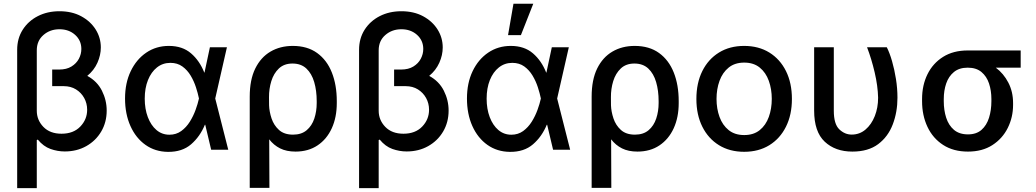

<svg xmlns="http://www.w3.org/2000/svg" viewBox="-20 -797 5513 1022"><path d="M296.5 -737.2Q362.6 -737.2 412.1 -710.6Q461.6 -683.9 489.2 -640.1Q516.7 -596.2 516.7 -544.4Q516.7 -503.6 498.6 -463.1Q480.5 -422.6 444.6 -393.1Q497.2 -364.7 522.5 -314.3Q547.9 -263.8 547.9 -208.5Q547.9 -146.3 518.8 -96.9Q489.7 -47.6 439.3 -19.2Q388.8 9.2 324.6 9.2Q286.2 9.2 248.8 -4.1Q211.3 -17.4 181.1 -54L175.8 -51.5V204.5H71.4V-532Q71.4 -592.3 100.9 -638.7Q130.3 -685 181.3 -711.1Q232.2 -737.2 296.5 -737.2ZM257.8 -420.5V-426.8H294.7Q334.2 -426.8 360.4 -443Q386.7 -459.2 399.9 -484.2Q413 -509.2 413 -536.2Q413 -581.7 379.8 -611.5Q346.6 -641.3 296.5 -641.3Q246.4 -641.3 211.1 -610.6Q175.8 -579.9 175.8 -529.1V-207.7Q175.8 -158 210.9 -121.6Q246.1 -85.2 307.5 -85.2Q370.7 -85.2 407.3 -123.2Q443.9 -161.2 443.9 -212.7Q443.9 -246.8 428.1 -275.4Q412.3 -304 384.4 -321.2Q356.5 -338.4 319.6 -338.4H257.8Z M874.3 11.4Q806.1 10.7 754.6 -25.7Q703.1 -62.1 674.4 -126.1Q645.6 -190 645.6 -272.7Q645.6 -355.1 675.8 -418.1Q706 -481.2 758.7 -516.9Q811.4 -552.6 878.9 -552.6Q951 -552.6 996.8 -513.1Q1042.6 -473.7 1067.5 -410.5H1068.5L1097.3 -545.5H1187.9L1125.7 -272.7L1195 0H1104L1072.4 -133.2H1070.7Q1044.7 -70 997.2 -28.9Q949.6 12.1 874.3 11.4ZM1039.1 -272.7 1038.7 -274.1Q1033.4 -300.4 1022.9 -332.7Q1012.4 -365.1 994.9 -394.5Q977.3 -424 950.8 -443.2Q924.4 -462.4 887.1 -462.4Q846.2 -462.4 815.5 -438Q784.8 -413.7 767.6 -370.7Q750.4 -327.8 750.4 -272Q750.4 -217 766.9 -173.5Q783.4 -130 812.9 -104.9Q842.3 -79.9 881.7 -79.9Q917.6 -79.9 944.6 -99.4Q971.6 -119 990.4 -149.1Q1009.2 -179.3 1021.1 -212.2Q1033 -245 1038.7 -271.3Z M1309.3 203.1V-282.7Q1309.3 -372.5 1338.8 -432.4Q1368.3 -492.2 1419.9 -522.4Q1471.6 -552.6 1538.4 -552.6Q1616.1 -552.6 1668.1 -514.9Q1720.2 -477.3 1746.4 -411Q1772.7 -344.8 1772.7 -258.5V-248.6Q1772.7 -172.6 1746.1 -114.3Q1719.5 -56.1 1670.3 -23.1Q1621.1 9.9 1552.9 9.9Q1505 9.9 1471.1 -7.1Q1437.1 -24.1 1413 -55.4L1414.1 203.1ZM1412.3 -236.5Q1413.4 -203.1 1425.4 -166.7Q1437.5 -130.3 1465 -105.3Q1492.5 -80.3 1539.8 -80.3Q1584.5 -80.3 1612.4 -103.9Q1640.3 -127.5 1653.1 -166Q1665.8 -204.5 1665.8 -248.6V-258.5Q1665.8 -314.6 1652.5 -360.1Q1639.2 -405.5 1610.8 -432.2Q1582.4 -458.8 1536.9 -458.8Q1492.2 -458.8 1464.5 -432.5Q1436.8 -406.2 1424.2 -365.1Q1411.6 -323.9 1411.9 -279.1Z M2116.5 -737.2Q2182.5 -737.2 2232.1 -710.6Q2281.6 -683.9 2309.1 -640.1Q2336.6 -596.2 2336.6 -544.4Q2336.6 -503.6 2318.5 -463.1Q2300.4 -422.6 2264.6 -393.1Q2317.1 -364.7 2342.5 -314.3Q2367.9 -263.8 2367.9 -208.5Q2367.9 -146.3 2338.8 -96.9Q2309.7 -47.6 2259.2 -19.2Q2208.8 9.2 2144.5 9.2Q2106.2 9.2 2068.7 -4.1Q2031.2 -17.4 2001.1 -54L1995.7 -51.5V204.5H1891.3V-532Q1891.3 -592.3 1920.8 -638.7Q1950.3 -685 2001.2 -711.1Q2052.2 -737.2 2116.5 -737.2ZM2077.8 -420.5V-426.8H2114.7Q2154.1 -426.8 2180.4 -443Q2206.7 -459.2 2219.8 -484.2Q2233 -509.2 2233 -536.2Q2233 -581.7 2199.8 -611.5Q2166.5 -641.3 2116.5 -641.3Q2066.4 -641.3 2031.1 -610.6Q1995.7 -579.9 1995.7 -529.1V-207.7Q1995.7 -158 2030.9 -121.6Q2066.1 -85.2 2127.5 -85.2Q2190.7 -85.2 2227.3 -123.2Q2263.8 -161.2 2263.8 -212.7Q2263.8 -246.8 2248 -275.4Q2232.2 -304 2204.4 -321.2Q2176.5 -338.4 2139.6 -338.4H2077.8Z M2694.2 11.4Q2626.1 10.7 2574.6 -25.7Q2523.1 -62.1 2494.3 -126.1Q2465.6 -190 2465.6 -272.7Q2465.6 -355.1 2495.7 -418.1Q2525.9 -481.2 2578.7 -516.9Q2631.4 -552.6 2698.9 -552.6Q2771 -552.6 2816.8 -513.1Q2862.6 -473.7 2887.4 -410.5H2888.5L2917.3 -545.5H3007.8L2945.7 -272.7L3014.9 0H2924L2892.4 -133.2H2890.6Q2864.7 -70 2817.1 -28.9Q2769.5 12.1 2694.2 11.4ZM2859 -272.7 2858.7 -274.1Q2853.3 -300.4 2842.9 -332.7Q2832.4 -365.1 2814.8 -394.5Q2797.2 -424 2770.8 -443.2Q2744.3 -462.4 2707 -462.4Q2666.2 -462.4 2635.5 -438Q2604.8 -413.7 2587.5 -370.7Q2570.3 -327.8 2570.3 -272Q2570.3 -217 2586.8 -173.5Q2603.3 -130 2632.8 -104.9Q2662.3 -79.9 2701.7 -79.9Q2737.6 -79.9 2764.6 -99.4Q2791.5 -119 2810.4 -149.1Q2829.2 -179.3 2841.1 -212.2Q2853 -245 2858.7 -271.3ZM2684.3 -610.1 2713.1 -777H2818.5L2752.8 -610.1Z M3129.3 203.1V-282.7Q3129.3 -372.5 3158.7 -432.4Q3188.2 -492.2 3239.9 -522.4Q3291.5 -552.6 3358.3 -552.6Q3436.1 -552.6 3488.1 -514.9Q3540.1 -477.3 3566.4 -411Q3592.7 -344.8 3592.7 -258.5V-248.6Q3592.7 -172.6 3566.1 -114.3Q3539.4 -56.1 3490.2 -23.1Q3441.1 9.9 3372.9 9.9Q3324.9 9.9 3291 -7.1Q3257.1 -24.1 3233 -55.4L3234 203.1ZM3232.2 -236.5Q3233.3 -203.1 3245.4 -166.7Q3257.5 -130.3 3285 -105.3Q3312.5 -80.3 3359.7 -80.3Q3404.5 -80.3 3432.4 -103.9Q3460.2 -127.5 3473 -166Q3485.8 -204.5 3485.8 -248.6V-258.5Q3485.8 -314.6 3472.5 -360.1Q3459.2 -405.5 3430.8 -432.2Q3402.3 -458.8 3356.9 -458.8Q3312.1 -458.8 3284.4 -432.5Q3256.7 -406.2 3244.1 -365.1Q3231.5 -323.9 3231.9 -279.1Z M3941.1 11Q3864.3 11 3807.2 -24.1Q3750 -59.3 3718.4 -122.7Q3686.8 -186.1 3686.8 -270.2Q3686.8 -355.1 3718.4 -418.7Q3750 -482.2 3807.2 -517.4Q3864.3 -552.6 3941.1 -552.6Q4018.1 -552.6 4075.1 -517.4Q4132.1 -482.2 4163.7 -418.7Q4195.3 -355.1 4195.3 -270.2Q4195.3 -186.1 4163.7 -122.7Q4132.1 -59.3 4075.1 -24.1Q4018.1 11 3941.1 11ZM3941.4 -78.1Q3991.5 -78.1 4024 -104.4Q4056.5 -130.7 4072.3 -174.5Q4088.1 -218.4 4088.1 -270.6Q4088.1 -322.8 4072.3 -366.8Q4056.5 -410.9 4024 -437.3Q3991.5 -463.8 3941.4 -463.8Q3891.3 -463.8 3858.7 -437.3Q3826 -410.9 3810 -366.8Q3794 -322.8 3794 -270.6Q3794 -218.4 3810 -174.5Q3826 -130.7 3858.7 -104.4Q3891.3 -78.1 3941.4 -78.1Z M4313.6 -545.5H4418.3V-207.4Q4418.3 -136.7 4447.4 -108.7Q4476.6 -80.6 4513.5 -80.6Q4555.4 -80.6 4587 -107.4Q4618.6 -134.2 4636.4 -179Q4654.1 -223.7 4654.1 -277Q4652.7 -339.5 4635.7 -412.1Q4618.6 -484.7 4595.2 -545.5H4700.3Q4715.6 -515.6 4728.3 -471.4Q4741.1 -427.2 4749.1 -376.6Q4757.1 -326 4757.1 -277Q4757.1 -200.6 4732.2 -135.1Q4707.4 -69.6 4654.5 -29.8Q4601.6 9.9 4517 9.9Q4426.1 9.9 4369.9 -42.8Q4313.6 -95.5 4313.6 -208.8Z M4888.1 -258.5V-269.9Q4888.1 -343.4 4916.9 -401.8Q4945.7 -460.2 5000 -494.3Q5054.3 -528.4 5131 -528.4H5413V-436.8H5280.5Q5322.1 -405.9 5347.3 -357.2Q5372.5 -308.6 5372.5 -248.6V-238.6Q5372.5 -172.9 5344.3 -116.1Q5316.1 -59.3 5262.4 -24.7Q5208.8 9.9 5132.5 9.9Q5055 9.9 5000.4 -25.4Q4945.7 -60.7 4916.9 -121.6Q4888.1 -182.5 4888.1 -258.5ZM5003.6 -269.9V-258.5Q5003.6 -210.6 5016.5 -170.3Q5029.5 -130 5057.9 -105.8Q5086.3 -81.7 5132.5 -81.7Q5177.2 -81.7 5204.5 -105.8Q5231.9 -130 5244.5 -170.3Q5257.1 -210.6 5257.1 -258.5V-269.9Q5257.1 -314.6 5244.5 -352.6Q5231.9 -390.6 5204.2 -413.7Q5176.5 -436.8 5131 -436.8Q5085.9 -436.8 5057.7 -413.7Q5029.5 -390.6 5016.5 -352.6Q5003.6 -314.6 5003.6 -269.9Z"/></svg>

Font: Inter Zeller Medium
Style: Regular
Weight: 500
Designer: Rasmus Andersson; Joe Bland
Foundry: zeller
Version: Version 3.015;git-dec3a8cb1